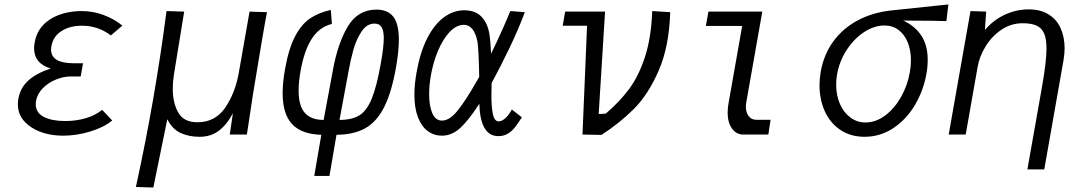

<svg xmlns="http://www.w3.org/2000/svg" viewBox="-20 -602 4840 859"><path d="M106.5 -42.5Q60 -79.5 60 -135Q60 -148 62 -159.5Q70.5 -208.5 106.5 -241.5Q142.5 -274.5 207 -295.5Q132.5 -318 132.5 -386.5Q132.5 -396.5 135 -411.5Q146.5 -478 202.5 -514.5Q230.5 -533 267.5 -542.8Q304.5 -552.5 344.5 -552.5Q395 -552.5 440.5 -536Q489.5 -518.5 527.5 -487.5L476 -443.5Q419 -487 346.5 -487Q292.5 -487 255 -463Q217.5 -439 210 -395Q208.5 -387 208.5 -380Q208.5 -319 309.5 -319H351.5L341 -260H297.5Q264.5 -260 230 -246Q195.5 -232 171 -206.8Q146.5 -181.5 141 -149.5Q140 -144.5 140 -135.5Q140 -97.5 176.2 -79Q212.5 -60.5 271.5 -60.5Q320.5 -60.5 363.2 -73Q406 -85.5 437 -110.5L482 -63Q445.5 -32.5 384.2 -13.8Q323 5 262.5 5Q215 5 175 -7.2Q135 -19.5 106.5 -42.5Z M725 -552.5 804 -550 758 -267.5Q753 -236.5 753 -205Q753 -141 777.8 -98Q802.5 -55 863 -55Q942.5 -55 987 -119.5Q1031.5 -184 1048 -274.5L1096.5 -550L1174.5 -547.5Q1160 -474.5 1119 -223.5L1112 -181.5L1084.5 0H1008L1022 -95.5Q997 -47 960.8 -18.5Q924.5 10 873 10Q825.5 10 788.5 -6.8Q751.5 -23.5 728.5 -68.5L666 237L588 234.5Q673.5 -155 725 -552.5Z M1417.5 1Q1330.5 -1 1287.5 -46Q1244.5 -91 1244.5 -185.5Q1244.5 -232 1255 -292Q1271.5 -384.5 1300 -439Q1328.5 -493.5 1367 -519.5Q1405.5 -545.5 1460 -557.5L1465 -495Q1409 -481.5 1374.8 -428.5Q1340.5 -375.5 1324.5 -283Q1316 -236.5 1316 -196Q1316 -128.5 1343.8 -97Q1371.5 -65.5 1428 -65.5L1468.5 -283.5Q1490 -405.5 1535.2 -482.2Q1580.5 -559 1664.5 -559Q1715 -559 1739.8 -527Q1764.5 -495 1764.5 -424.5Q1764.5 -373.5 1752 -302Q1732 -188 1698.5 -122.2Q1665 -56.5 1613.8 -28Q1562.5 0.5 1485.5 1L1454 185H1386ZM1683.5 -317Q1697 -392 1697 -431Q1697 -463.5 1687.5 -480Q1678 -496.5 1656 -496.5Q1621 -496.5 1597.2 -460.5Q1573.5 -424.5 1560.8 -378.5Q1548 -332.5 1538.5 -278.5L1499 -65.5Q1554.5 -65.5 1587.5 -85.8Q1620.5 -106 1642.8 -159.5Q1665 -213 1683.5 -317Z M1834 -178.5Q1834 -224 1843.5 -277.5Q1859.5 -368.5 1891.5 -431Q1923.5 -493.5 1966.2 -524.8Q2009 -556 2057 -556Q2108.5 -556 2136.2 -525Q2164 -494 2170.5 -443Q2174.5 -419.5 2177 -361.5Q2203.5 -415.5 2228.2 -471Q2253 -526.5 2263 -552.5L2328 -547.5Q2301 -474.5 2260.8 -390.2Q2220.5 -306 2179.5 -230.5L2178.5 -173Q2178.5 -125.5 2185 -92.2Q2191.5 -59 2211.5 -59Q2225.5 -59 2241.5 -73.8Q2257.5 -88.5 2270 -112L2315 -77Q2295 -46.5 2282 -30.2Q2269 -14 2251.2 -3.5Q2233.5 7 2209.5 7Q2128.5 7 2124.5 -138Q2078 -65.5 2040 -30.2Q2002 5 1957 5Q1921.5 5 1893.8 -15.5Q1866 -36 1850 -77.2Q1834 -118.5 1834 -178.5ZM1900 -181Q1900 -128 1914.2 -95.2Q1928.5 -62.5 1957.5 -62.5Q1992 -62.5 2028.8 -109Q2065.5 -155.5 2111.5 -236.5L2124 -258Q2122 -373 2116.5 -414Q2109.5 -451 2094 -471Q2078.5 -491 2056 -491Q2021.5 -491 1991.2 -458.5Q1961 -426 1939.2 -373.8Q1917.5 -321.5 1907.5 -263Q1900 -221 1900 -181Z M2606.5 -487H2497.5L2508.5 -550H2687L2658.5 -92Q2674.5 -92 2690.5 -94Q2751.5 -146 2794.2 -203.2Q2837 -260.5 2865.2 -346.2Q2893.5 -432 2898 -552.5L2978.5 -547.5Q2974 -395 2927.5 -287.5Q2881 -180 2816.8 -115.5Q2752.5 -51 2671 1.5L2586 0Z M3235.5 -97.5Q3235.5 -117 3239 -137.5L3300.5 -486H3138L3149.5 -550H3390.5L3318.5 -142.5Q3317 -133.5 3317 -124Q3317 -99 3329.5 -82.5Q3342 -66 3364.5 -66H3427.5L3417.5 0H3304Q3285.5 0 3270 -11.2Q3254.5 -22.5 3245 -44.5Q3235.5 -66.5 3235.5 -97.5Z M3646.5 -221Q3646.5 -249 3652 -282Q3666 -359 3708.2 -416.8Q3750.5 -474.5 3815 -509.5Q3879.5 -544.5 3960.5 -554.5Q3974 -556 4169 -576.5L4223 -582L4214 -507.5Q4155.5 -509.5 4089.5 -509.5Q4043.5 -509.5 4020.5 -510Q4071.5 -487.5 4101 -444.2Q4130.5 -401 4130.5 -334Q4130.5 -303.5 4125 -273Q4111.5 -196 4072.8 -131.2Q4034 -66.5 3975.8 -28.2Q3917.5 10 3848 10Q3786 10 3740.2 -20.5Q3694.5 -51 3670.5 -103.5Q3646.5 -156 3646.5 -221ZM4050.5 -278.5Q4055.5 -305 4055.5 -332Q4055.5 -377 4041.2 -412.2Q4027 -447.5 4000.2 -467.8Q3973.5 -488 3937 -488Q3891.5 -488 3846.5 -458.8Q3801.5 -429.5 3768.5 -379.2Q3735.5 -329 3725 -269Q3721 -247.5 3721 -222.5Q3721 -175 3738 -136.5Q3755 -98 3785 -76Q3815 -54 3852 -54Q3898 -54 3939.8 -85Q3981.5 -116 4010.8 -167.5Q4040 -219 4050.5 -278.5Z M4662 -385Q4662 -428 4651.2 -452.5Q4640.5 -477 4617.5 -487.5Q4594.5 -498 4555.5 -498Q4503 -498 4460 -468.8Q4417 -439.5 4389.5 -394.5Q4362 -349.5 4354 -303.5L4300.5 0H4224.5L4251.5 -153.5L4277.5 -301L4322 -552.5L4392 -550L4386.5 -468Q4425.5 -513.5 4476.8 -536.8Q4528 -560 4581.5 -560Q4636 -560 4672.2 -537Q4708.5 -514 4725.8 -474.5Q4743 -435 4743 -385.5Q4743 -362 4738 -332L4652 156H4576.5L4641 -208.5Q4662 -326.5 4662 -385Z"/></svg>

Font: JuliaMono Light
Style: Italic
Weight: 300
Italic angle: -9°
Monospace: yes
Designer: cormullion
Foundry: corm
Version: Version 0.054; ttfautohint (v1.8.4)